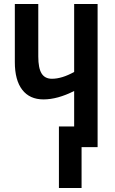

<svg xmlns="http://www.w3.org/2000/svg" viewBox="-20 -734 573 958"><path d="M467 0H387V204H274V-103H350V-280Q267 -238 197 -238Q128 -238 91 -286Q54 -334 54 -424V-714H171V-452Q171 -394 187.5 -367.5Q204 -341 239 -341Q289 -341 350 -375V-714H467Z"/></svg>

Font: Noto Sans ExtraCondensed SemiBold
Style: Regular
Weight: 600
Width: 2
Designer: Monotype Design Team
Foundry: Monotype Imaging Inc.
Version: Version 2.013; ttfautohint (v1.8.4.7-5d5b)